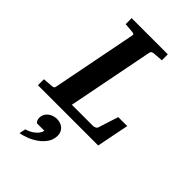

<svg xmlns="http://www.w3.org/2000/svg" viewBox="-294 -764 1133 1133"><g transform="rotate(45 272.5 -197.0)"><path d="M487.8 0H-15.1V-49.8Q-4.9 -50.8 5.1 -51.8Q15.1 -52.7 23.4 -53.2L42 -54.2Q56.2 -55.7 60.8 -58.3Q65.4 -61 66.9 -70.8L170.9 -601.1Q173.3 -609.4 168.2 -612.3Q163.1 -615.2 154.8 -616.2Q146 -616.7 136.2 -617.7Q127.9 -618.7 117.4 -619.4Q106.9 -620.1 96.2 -621.1V-670.9H397.9V-621.1Q385.3 -620.1 373.8 -619.4Q362.3 -618.7 353 -617.7Q342.3 -616.7 333 -616.2Q326.2 -615.2 321.3 -612.1Q316.4 -608.9 314 -600.1L208 -60.1H383.8Q391.6 -60.1 400.6 -64Q409.7 -67.9 412.1 -74.2L453.1 -202.1H527.8ZM278.3 127.9Q278.3 159.7 261.7 185.1Q245.1 210.4 219.7 229.2Q194.3 248 164.6 260Q134.8 272 107.9 276.9L116.2 236.8Q128.9 233.4 142.8 226.8Q156.7 220.2 168.9 210.7Q181.2 201.2 190.2 189.2Q199.2 177.2 202.1 163.1H139.2Q126 149.9 126 130.9Q126 114.3 132.8 101.3Q139.6 88.4 150.9 79.3Q162.1 70.3 176.5 65.7Q190.9 61 206.1 61Q221.2 61 234.6 65.7Q248 70.3 257.6 78.9Q267.1 87.4 272.7 99.9Q278.3 112.3 278.3 127.9Z"/></g></svg>

Font: Charis SIL Phon
Style: Bold Italic
Weight: 700
Italic angle: -11°
Foundry: SIL International
Version: Version 5.000